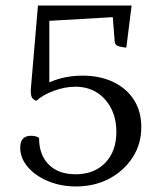

<svg xmlns="http://www.w3.org/2000/svg" viewBox="-20 -661 587 693"><path d="M254 12Q200 12 154 -7Q108 -26 80.5 -58Q53 -90 53 -128Q53 -150 63 -160.5Q73 -171 92 -171Q100 -171 108.5 -169Q117 -167 121 -163Q121 -102 156 -67Q191 -32 253 -32Q320 -32 360 -73.5Q400 -115 400 -185Q400 -233 381 -270Q362 -307 329 -327.5Q296 -348 252 -348Q215 -348 175 -333.5Q135 -319 111 -297Q99 -302 95 -309.5Q91 -317 91 -336L117 -641H455L436 -489Q419 -491 410 -493.5Q401 -496 398 -500Q395 -504 394 -510L385 -627L420 -601L127 -584L158 -616V-343L120 -344Q158 -367 196.5 -377.5Q235 -388 277 -388Q341 -388 389 -365Q437 -342 463.5 -300.5Q490 -259 490 -202Q490 -141 458.5 -92.5Q427 -44 374 -16Q321 12 254 12Z"/></svg>

Font: Pitagon Serif
Style: Regular
Weight: 400
Designer: Travis Tran
Foundry: Pitagon
Version: Version 1.000;gftools[0.9.26]